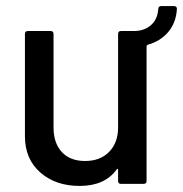

<svg xmlns="http://www.w3.org/2000/svg" viewBox="-20 -612 609 639"><path d="M517.1 -591.8H559.1Q568.8 -591.8 568.8 -582Q565.9 -536.1 539.8 -505.4Q513.7 -474.6 471.2 -462.9Q467.8 -460.9 467.8 -458V-9.8Q467.8 0 458 0H382.8Q373 0 373 -9.8V-46.9Q373 -52.7 368.2 -47.9Q328.6 6.8 245.1 6.8Q165 6.8 114 -38.1Q63 -83 63 -158.2V-499Q63 -508.8 73.2 -508.8H147.9Q158.2 -508.8 158.2 -499V-188Q158.2 -135.7 185.8 -106Q213.4 -76.2 263.2 -76.2Q313.5 -76.2 343.3 -106.7Q373 -137.2 373 -188V-499Q373 -508.8 382.8 -508.8H426.8Q458.5 -508.8 481.2 -527.3Q503.9 -545.9 506.8 -582Q506.8 -591.8 517.1 -591.8Z"/></svg>

Font: Gruenseis Font Medium
Style: Regular
Weight: 500
Designer: Jeremy Tribby
Foundry: Tribby Type
Version: Version 1.408;Glyphs 3.1.2 (3151)